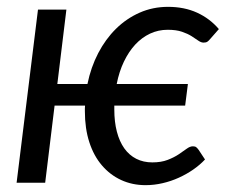

<svg xmlns="http://www.w3.org/2000/svg" viewBox="-20 -534 675 561"><path d="M594.5 -420.5Q590 -415 586 -412.2Q582 -409.5 575 -409.5Q567.5 -409.5 559.5 -415.2Q551.5 -421 540 -428.2Q528.5 -435.5 511.8 -441.2Q495 -447 470 -447Q442.5 -447 418.5 -435.8Q394.5 -424.5 375.2 -403.8Q356 -383 342 -353.8Q328 -324.5 321 -288.5H529L521 -225.5H314V-214Q314 -178 321.5 -149.2Q329 -120.5 343.2 -100.5Q357.5 -80.5 378.2 -70Q399 -59.5 425 -59.5Q451 -59.5 469.8 -66.8Q488.5 -74 502 -83Q515.5 -92 525.2 -99.2Q535 -106.5 543.5 -106.5Q550 -106.5 553.2 -104Q556.5 -101.5 560.5 -96L579 -68Q564 -52 544.5 -38.5Q525 -25 502.5 -14.8Q480 -4.5 455.2 1.2Q430.5 7 405.5 7Q366.5 7 334 -8Q301.5 -23 277.8 -50.8Q254 -78.5 241 -118.5Q228 -158.5 228 -209Q228 -213 228 -217.2Q228 -221.5 228.5 -225.5H139.5L112 0H28.5L91 -506H174L147.5 -288.5H235.5Q245.5 -337.5 267 -378.8Q288.5 -420 319 -450Q349.5 -480 388 -497Q426.5 -514 471 -514Q518.5 -514 555.8 -497Q593 -480 619.5 -449Z"/></svg>

Font: Lato 2
Style: Italic
Weight: 400
Italic angle: -7°
Designer: Lukasz Dziedzic with Adam Twardoch and Botio Nikoltchev
Foundry: tyPoland Lukasz Dziedzic
Version: Version 2.015; 2015-08-06; http://www.latofonts.com/